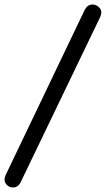

<svg xmlns="http://www.w3.org/2000/svg" viewBox="-72 -768 467 847"><path d="M-15 59Q-30 59 -41 48.5Q-52 38 -52 23Q-52 16 -47 4L302 -725Q314 -748 336 -748Q351 -748 363 -737.5Q375 -727 375 -712Q375 -705 370 -693L19 36Q8 59 -15 59Z"/></svg>

Font: SN Pro
Style: Italic
Weight: 400
Italic angle: -9°
Designer: Tobias Whetton
Foundry: Supernotes
Version: Version 1.003